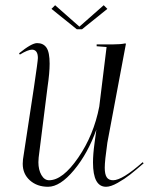

<svg xmlns="http://www.w3.org/2000/svg" viewBox="-20 -710 570 735"><path d="M274 -598 177 -676 191 -690 284 -608 377 -690 391 -676 294 -598ZM53 -506Q101 -545 122 -545Q146 -545 158 -527.5Q170 -510 170 -466Q170 -431 162 -377L128 -107Q127 -98 127 -89Q127 -60 138.5 -40Q150 -20 168 -20Q220 -20 279.5 -106.5Q339 -193 360 -302L388 -530L350 -533V-540H411Q442 -540 460 -544L462 -542L391 -164Q381 -94 381 -68Q381 -43 388.5 -31.5Q396 -20 413 -20Q448 -20 526 -89L530 -85Q499 -58 478 -41.5Q457 -25 430.5 -10Q404 5 386 5Q336 5 336 -88Q336 -120 342 -163L349 -214Q316 -122 263 -58.5Q210 5 164 5Q122 5 94.5 -19.5Q67 -44 67 -83Q67 -91 68 -100L110 -376Q125 -477 125 -488Q125 -519 103 -520Q87 -520 56 -501Z"/></svg>

Font: Kleymissky
Style: Regular
Weight: 500
Italic angle: -8°
Designer: gluk
Foundry: gluk
Version: Version 0.283